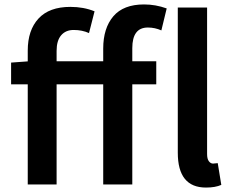

<svg xmlns="http://www.w3.org/2000/svg" viewBox="-20 -831 1045 865"><path d="M297 -800Q357 -800 406 -780L381 -682Q350 -696 312 -696Q276 -696 255.5 -672Q235 -648 235 -602V0H105V-603Q105 -695 153.5 -747.5Q202 -800 297 -800ZM629 -811Q681 -811 731 -793L707 -694Q678 -707 646 -707Q576 -707 576 -614V0H445V-612Q445 -704 490.5 -757.5Q536 -811 629 -811ZM30 -549 112 -555H684V-451H30ZM781 -143V-797H913V-137Q913 -115 921 -104.5Q929 -94 940 -94Q939 -94 961 -96L977 2Q950 14 908 14Q781 14 781 -143Z"/></svg>

Font: Merged Yaku Han JP SemiBold
Style: Regular
Weight: 600
Designer: Ryoko NISHIZUKA 西塚涼子 (kana, bopomofo & ideographs); Paul D. Hunt (Latin, Greek & Cyrillic); Sandoll Communications 산돌커뮤니
Foundry: Adobe
Version: Version 2.004